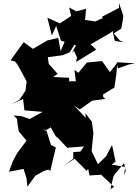

<svg xmlns="http://www.w3.org/2000/svg" viewBox="-20 -1179 926 1289"><path d="M794 -987 803 -1035 808 -1072 779 -1159V-1126L664 -1066L671 -1058L619 -1035L551 -1045L558 -1120L492 -1103L444 -1129L458 -1072L382 -1022L298 -1060L328 -941L357 -1005L389 -906L490 -875L461 -820L476 -839L497 -793L491 -763L626 -846L588 -881L726 -961L760 -999L728 -1007L751 -904L811 -895L784 -907L744 -955ZM812 0 821 -58 730 -74 756 -95 732 -206 692 -129 637 -77 595 -165 607 -286 597 -362 553 -419 556 -387 478 -470 516 -444 598 -503 688 -515 673 -527 672 -545 748 -591 761 -680 766 -742 772 -720 842 -745 886 -754 767 -761 761 -749 718 -695 665 -769 563 -759 506 -690 480 -710 489 -633 452 -634 423 -578 394 -571 433 -502 455 -561 443 -657 336 -662 367 -683 307 -751 301 -795 399 -808 447 -827 483 -884 416 -903 387 -836 371 -925 297 -907 201 -851 139 -896 51 -774 82 -766 102 -738 159 -632 151 -570 110 -508 57 -479 135 -514 144 -438 266 -428 180 -380 125 -399 72 -404 94 -381 98 -344 106 -297 158 -235 95 -151 65 -94 40 -26 138 -45 158 17 164 74 217 1 274 -31 304 -40 318 -32C330 -84 342 -137 355 -189L322 -206L292 -302L226 -317L195 -312L292 -307L321 -324L353 -266L376 -246L431 -187L544 -196L519 -161L472 -158V-113L404 -63L481 -113L563 -31L571 -47L581 -1L659 -6L746 76L722 90L741 7L748 -6L813 -84L824 -33Z"/></svg>

Font: Hussar Lance
Style: ExBdObl
Weight: 700
Foundry: Cannot Into Space Fonts, PlusOne Fonts
Version: Version 2.270